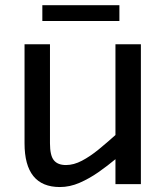

<svg xmlns="http://www.w3.org/2000/svg" viewBox="-20 -724 636 755"><path d="M215.5 11.5Q76.5 11.5 76.5 -160.5V-550H176.5V-160.5Q176.5 -112.5 191.8 -93.8Q207 -75 239.5 -75Q270 -75 302.2 -92Q334.5 -109 367.8 -136.2Q401 -163.5 434 -193V-550H534V0H434V-98Q403.5 -72.5 367.5 -47.2Q331.5 -22 293 -5.2Q254.5 11.5 215.5 11.5ZM146.5 -703.5H449.5V-641.5H146.5Z"/></svg>

Font: Junction Medium
Style: Regular
Weight: 500
Designer: Caroline Hadilaksono
Foundry: Caroline Hadilaksono, Tyler Finck, The League of Moveable Type
Version: Version 2.000; ttfautohint (v1.8.3)